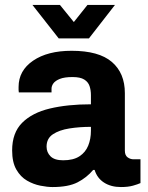

<svg xmlns="http://www.w3.org/2000/svg" viewBox="-20 -743 596 775"><path d="M192 12Q171 12 143 6.5Q115 1 89 -14Q63 -29 46 -58.5Q29 -88 29 -136Q29 -207 69.5 -247.5Q110 -288 181.5 -305Q253 -322 347 -322V-359Q347 -379 341.5 -395.5Q336 -412 320 -422Q304 -432 273 -432Q240 -432 221.5 -424.5Q203 -417 195.5 -406.5Q188 -396 188 -385V-370H56Q55 -374 55 -379.5Q55 -385 55 -392Q55 -458 113.5 -498Q172 -538 269 -538Q379 -538 431.5 -493Q484 -448 484 -367V-135Q484 -116 495 -108Q506 -100 519 -100H547V-4Q536 1 516.5 6.5Q497 12 468 12Q428 12 400 -6Q372 -24 362 -57H356Q330 -26 293 -7Q256 12 192 12ZM235 -96Q276 -96 300.5 -112Q325 -128 336 -155Q347 -182 347 -215V-231Q301 -231 260 -224.5Q219 -218 193.5 -201Q168 -184 168 -151Q168 -128 184 -112Q200 -96 235 -96ZM217 -588 111 -723H222L278 -654L333 -723H444L339 -588Z"/></svg>

Font: Archivo VF Beta
Style: Regular
Weight: 400
Designer: Hector Gatti
Foundry: Omnibus-Type
Version: Version 1.002